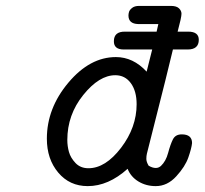

<svg xmlns="http://www.w3.org/2000/svg" viewBox="-20 -631 699 656"><path d="M140.1 -157.2Q140.1 -261.2 213.6 -348.6Q287.1 -436 376 -436Q435.1 -436 481 -386.2L500 -461.9H402.8Q368.7 -461.9 369.1 -490.2Q369.1 -523.4 407.2 -522.9H515.1L521 -548.8H452.1Q418.9 -549.8 418.9 -578.1Q418.9 -584 420.9 -590.6Q422.9 -597.2 431.4 -604Q439.9 -610.8 455.1 -610.8H564Q583 -610.8 591.6 -602.5Q600.1 -594.2 600.1 -584Q600.1 -571.8 586.9 -522.9H623Q659.2 -522.9 659.2 -495.1Q659.2 -461.9 621.1 -461.9H570.8Q563 -425.8 481.9 -106Q480 -98.1 480 -88.1Q480 -78.1 487.8 -64.9Q501 -57.1 512.2 -57.1Q522 -57.1 529.8 -64Q546.9 -80.1 554.4 -108.6Q562 -137.2 570.6 -154.5Q579.1 -171.9 601.1 -171.9Q636.2 -171.9 636.2 -142.1Q634.3 -124 623.5 -93Q612.8 -62 582.3 -28.6Q551.8 4.9 512.2 4.9Q479 4.9 452.9 -11Q426.8 -26.9 416 -54.2Q350.1 4.9 279.8 4.9Q217.8 4.9 179 -41.3Q140.1 -87.4 140.1 -157.2ZM210 -152.8Q210 -131.8 215.6 -111.8Q221.2 -91.8 238 -74Q254.9 -56.2 282.2 -56.2Q340.3 -56.2 393.6 -126Q446.8 -195.8 446.8 -274.9Q446.8 -319.8 427 -346.9Q407.2 -374 374 -374Q318.8 -374 264.4 -306.4Q210 -238.8 210 -152.8Z"/></svg>

Font: CMU Typewriter Text Variable Width
Style: Italic
Weight: 500
Italic angle: -14.04°
Version: Version 0.7.0